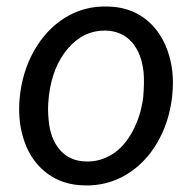

<svg xmlns="http://www.w3.org/2000/svg" viewBox="-20 -558 598 588"><path d="M308.6 -538.1Q375 -537.1 422.4 -502Q469.7 -466.8 492.4 -405Q515.1 -343.3 507.8 -270L506.8 -259.3Q497.6 -182.1 460.9 -119.9Q424.3 -57.6 366.2 -22.9Q308.1 11.7 238.8 9.8Q172.9 8.8 125.2 -26.4Q77.6 -61.5 55.7 -122.1Q33.7 -182.6 40 -255.4Q47.4 -337.4 84.5 -402.8Q121.6 -468.3 179.9 -504.2Q238.3 -540 308.6 -538.1ZM128.9 -254.9Q125.5 -224.1 128.9 -190.9Q133.8 -133.3 163.3 -99.1Q192.9 -64.9 242.2 -63.5Q286.1 -62 323.2 -85.2Q360.4 -108.4 385.7 -155.3Q411.1 -202.1 418.5 -259.3Q422.4 -304.2 419.9 -335Q414.1 -394 384.3 -428.2Q354.5 -462.4 305.2 -464.4Q236.8 -465.8 189 -410.6Q141.1 -355.5 129.9 -266.1Z"/></svg>

Font: RobotoDraft
Style: Italic
Weight: 400
Italic angle: -12°
Version: Version 2.001101; 2014